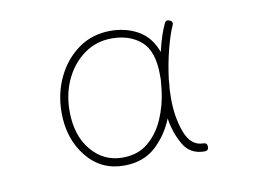

<svg xmlns="http://www.w3.org/2000/svg" viewBox="-45 -783 552 415"><g transform="rotate(-10 231.0 -575.5)"><path d="M197.3 -428.7Q147 -428.7 115.5 -468Q84 -507.3 84 -564.5Q84 -606.9 101.1 -642.3Q118.2 -677.7 148.4 -699.2Q178.7 -720.7 218.3 -720.7Q252.9 -720.7 279.5 -705.3Q306.2 -689.9 317.9 -656.7Q326.7 -694.3 337.4 -716.3Q340.8 -724.1 349.1 -720.2Q356.9 -716.8 353 -708.5Q345.7 -693.4 337.4 -661.9Q329.1 -630.4 324.7 -595.2Q324.2 -584.5 322.8 -573.7Q322.3 -563.5 322.3 -553.7Q322.3 -512.2 334.7 -479.2Q347.2 -446.3 374 -446.3Q382.8 -446.3 382.8 -437.5Q382.8 -428.7 374 -428.7Q342.3 -428.7 327.4 -454.8Q312.5 -481 307.6 -512.7Q293.9 -478 267.1 -453.4Q240.2 -428.7 197.3 -428.7ZM197.3 -446.3Q231 -446.3 253.4 -464.8Q275.9 -483.4 288.6 -512.7Q301.3 -542 305.2 -573.7Q306.2 -585.4 307.6 -597.7Q307.6 -603.5 307.6 -608.9Q307.6 -660.6 282.7 -682.4Q257.8 -704.1 218.3 -704.1Q184.6 -704.1 158.2 -685.3Q131.8 -666.5 116.7 -635Q101.6 -603.5 101.6 -564.5Q101.6 -511.7 128.7 -479Q155.8 -446.3 197.3 -446.3Z"/></g></svg>

Font: Mikhak-FD Thin
Style: Regular
Weight: 100
Designer: Amin Abedi
Version: Version 3.2